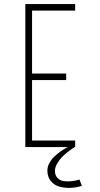

<svg xmlns="http://www.w3.org/2000/svg" viewBox="-20 -720 490 940"><path d="M346 0Q342 2.5 335.5 6.5Q329 10.5 312.2 23.5Q295.5 36.5 282.8 49.8Q270 63 259.5 81.2Q249 99.5 249 116Q249 139 262 152Q275 165 294.8 167Q314.5 169 333.5 166.8Q352.5 164.5 369 159L381 190Q352 199 322.8 199.8Q293.5 200.5 268.5 193Q243.5 185.5 227.8 165.2Q212 145 212 115Q212 95.5 222.5 76.8Q233 58 247.8 44.8Q262.5 31.5 277.2 21Q292 10.5 302.5 5L313 0H104V-700H348V-668H137V-360H304V-328H137V-32H348V0Z"/></svg>

Font: League Mono Condensed Thin
Style: Regular
Weight: 100
Width: 1
Designer: Tyler Finck
Foundry: The League of Moveable Type / Tyler Finck
Version: Version 2.210